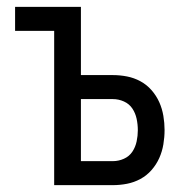

<svg xmlns="http://www.w3.org/2000/svg" viewBox="-20 -540 540 560"><path d="M138 0V-450H24V-520H216V-321H309Q330 -321 350.5 -317Q371 -313 389.5 -303Q408 -293 422 -277Q436 -261 444.5 -242Q453 -223 456.5 -202Q460 -181 460 -161Q460 -140 456.5 -119Q453 -98 444.5 -79Q436 -60 422 -44Q408 -28 389.5 -18Q371 -8 350.5 -4Q330 0 309 0ZM216 -70H309Q326 -70 341.5 -77Q357 -84 366 -97.5Q375 -111 378.5 -127.5Q382 -144 382 -160Q382 -177 378.5 -193.5Q375 -210 366 -223.5Q357 -237 341.5 -244Q326 -251 309 -251H216Z"/></svg>

Font: Zed Mono
Style: Regular
Weight: 400
Monospace: yes
Designer: Belleve Invis
Foundry: Belleve Invis
Version: Version 1.0.0; ttfautohint (v1.8.4)